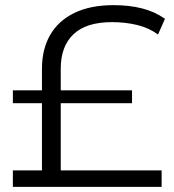

<svg xmlns="http://www.w3.org/2000/svg" viewBox="-20 -726 677 746"><path d="M143 -13V-459Q143 -534 174.5 -589.5Q206 -645 268.5 -675.5Q331 -706 421 -706Q482 -706 531.5 -693.5Q581 -681 621 -653L594 -592Q558 -618 512.5 -629Q467 -640 415 -640Q315 -640 265.5 -593Q216 -546 216 -459V-13ZM30 0V-64H608V0ZM30 -325V-375H493V-325Z"/></svg>

Font: Montserrat Thin
Style: Regular
Weight: 400
Version: Version 9.000